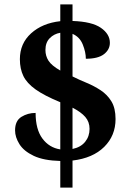

<svg xmlns="http://www.w3.org/2000/svg" viewBox="-20 -780 599 879"><path d="M256 -43Q180 -45 134.5 -66.5Q89 -88 69 -120Q49 -152 49 -183Q49 -227 78 -245Q107 -263 143 -263Q143 -188 174 -146Q205 -104 256 -96V-312Q183 -342 143 -370.5Q103 -399 87 -432Q71 -465 71 -509Q71 -581 122.5 -627.5Q174 -674 256 -683V-760H312V-684Q401 -681 442 -652.5Q483 -624 483 -584Q483 -553 456 -532Q429 -511 373 -511Q373 -541 359 -576Q345 -611 312 -625V-430Q342 -415 376 -401Q410 -387 440.5 -367Q471 -347 490 -316Q509 -285 509 -235Q509 -159 457 -107.5Q405 -56 312 -45V79H256ZM256 -630Q227 -625 207.5 -605Q188 -585 188 -551Q188 -524 202 -502Q216 -480 256 -457ZM312 -98Q350 -106 370 -131Q390 -156 390 -190Q390 -222 370.5 -244.5Q351 -267 312 -287Z"/></svg>

Font: Noto Serif Tamil
Style: Bold Italic
Weight: 700
Italic angle: -12°
Designer: Indian Type Foundry, Tom Grace, and the Monotype Design Team
Foundry: Monotype Imaging Inc.
Version: Version 2.003; ttfautohint (v1.8.4.7-5d5b)